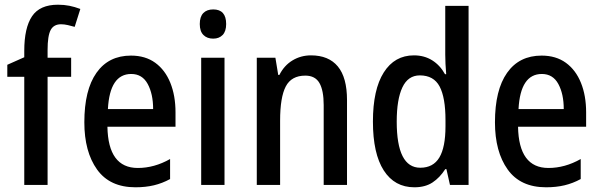

<svg xmlns="http://www.w3.org/2000/svg" viewBox="-20 -785 2549 815"><path d="M282 -459H182V0H83V-459H11V-510L83 -542V-569Q83 -667 116 -716Q149 -765 226 -765Q252 -765 274.5 -760.5Q297 -756 321 -747L297 -671Q283 -675 268 -678.5Q253 -682 239 -682Q208 -682 195 -657.5Q182 -633 182 -573V-540H282Z M536 -549Q597 -549 639 -518.5Q681 -488 703 -433.5Q725 -379 725 -308V-247H436Q439 -72 565 -72Q635 -72 702 -110V-25Q669 -7 633.5 1.5Q598 10 555 10Q446 10 392 -65.5Q338 -141 338 -266Q338 -403 389.5 -476Q441 -549 536 -549ZM537 -471Q446 -471 438 -322H630Q630 -386 607 -428.5Q584 -471 537 -471Z M885 -745Q940 -745 940 -683Q940 -652 925 -636.5Q910 -621 885 -621Q859 -621 843.5 -636.5Q828 -652 828 -683Q828 -714 843 -729.5Q858 -745 885 -745ZM933 -540V0H834V-540Z M1300 -550Q1375 -550 1414 -503Q1453 -456 1453 -360V0H1354V-339Q1354 -401 1336 -432.5Q1318 -464 1276 -464Q1217 -464 1193 -418Q1169 -372 1169 -273V0H1070V-540H1149L1161 -467H1166Q1186 -507 1221.5 -528.5Q1257 -550 1300 -550Z M1739 10Q1655 10 1609 -61.5Q1563 -133 1563 -269Q1563 -405 1609 -477.5Q1655 -550 1737 -550Q1781 -550 1814.5 -529Q1848 -508 1869 -470H1874Q1872 -492 1871 -514Q1870 -536 1870 -553V-760H1969V0H1890L1875 -67H1870Q1847 -31 1816 -10.5Q1785 10 1739 10ZM1764 -73Q1819 -73 1845 -116.5Q1871 -160 1871 -249V-275Q1871 -371 1846 -418Q1821 -465 1762 -465Q1712 -465 1688 -414Q1664 -363 1664 -269Q1664 -73 1764 -73Z M2279 -549Q2340 -549 2382 -518.5Q2424 -488 2446 -433.5Q2468 -379 2468 -308V-247H2179Q2182 -72 2308 -72Q2378 -72 2445 -110V-25Q2412 -7 2376.5 1.5Q2341 10 2298 10Q2189 10 2135 -65.5Q2081 -141 2081 -266Q2081 -403 2132.5 -476Q2184 -549 2279 -549ZM2280 -471Q2189 -471 2181 -322H2373Q2373 -386 2350 -428.5Q2327 -471 2280 -471Z"/></svg>

Font: Noto Sans Khmer Condensed Medium
Style: Regular
Weight: 500
Width: 3
Designer: Danh Hong and the Monotype Design Team
Foundry: Monotype Imaging Inc.
Version: Version 2.004; ttfautohint (v1.8.4.7-5d5b)